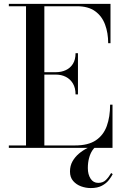

<svg xmlns="http://www.w3.org/2000/svg" viewBox="-20 -770 644 1000"><path d="M26 0V-12.5H115.5V-737.5H26V-750H555.5V-545H543.5Q543.5 -598.5 527.2 -642.2Q511 -686 475.2 -711.8Q439.5 -737.5 381 -737.5H211V-12.5H371Q439.5 -12.5 479.2 -39.2Q519 -66 536.2 -113.8Q553.5 -161.5 553.5 -225H566V0ZM373.5 -278.5Q373.5 -312 359.8 -335Q346 -358 322.8 -369.8Q299.5 -381.5 271 -381.5H180.5V-394H271Q299.5 -394 322.8 -404.8Q346 -415.5 359.8 -437.5Q373.5 -459.5 373.5 -493H386V-278.5ZM452.5 209.5Q427 209.5 402.2 200.5Q377.5 191.5 361 172.5Q344.5 153.5 344.5 123.5Q344.5 93.5 357.5 70.5Q370.5 47.5 391.2 30Q412 12.5 436.5 0.5Q461 -11.5 484 -19L488 -12Q472.5 -3.5 461.2 13.2Q450 30 443.8 53.5Q437.5 77 437.5 105.5Q437.5 138.5 451.8 160.5Q466 182.5 491.5 182.5Q516.5 182.5 531.8 167.2Q547 152 559 131L567 137Q560 151 546.8 168Q533.5 185 510.8 197.2Q488 209.5 452.5 209.5Z"/></svg>

Font: Bodoni Moda 18pt
Style: Regular
Weight: 400
Designer: Owen Earl
Foundry: indestructible type
Version: Version 2.005